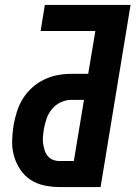

<svg xmlns="http://www.w3.org/2000/svg" viewBox="-20 -755 547 775"><path d="M221 0Q189 0 158.5 -6.5Q128 -13 103 -29.5Q78 -46 61.5 -71Q45 -96 36.5 -125.5Q28 -155 29 -187Q30 -219 35 -251Q40 -278 48.5 -305Q57 -332 72.5 -357Q88 -382 110.5 -402Q133 -422 159.5 -434.5Q186 -447 213.5 -452Q241 -457 268 -457H336L365 -630H144L161 -735H507L386 0ZM278 -105 319 -352H268Q247 -352 226 -342.5Q205 -333 190 -315Q175 -297 168 -276Q161 -255 157 -234Q155 -219 153.5 -204.5Q152 -190 154 -176Q156 -162 160 -149Q164 -136 172.5 -125.5Q181 -115 193.5 -110Q206 -105 221 -105Z"/></svg>

Font: Iosevka Curly Extrabold
Style: Italic
Weight: 800
Italic angle: -9°
Monospace: yes
Designer: Belleve Invis
Foundry: Belleve Invis
Version: Version 22.1.2; ttfautohint (v1.8.4)